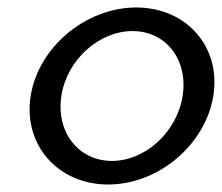

<svg xmlns="http://www.w3.org/2000/svg" viewBox="-20 -482 593 513"><path d="M62 -226C41 -95 135 11 269 11C403 11 529 -95 550 -226C571 -357 478 -462 344 -462C210 -462 83 -357 62 -226ZM144 -226C159 -323 245 -399 334 -399C423 -399 483 -323 468 -226C453 -129 368 -52 279 -52C190 -52 129 -129 144 -226Z"/></svg>

Font: Charger Sport
Style: DfBdObl
Weight: 400
Designer: Jasper
Foundry: Cannot Into Space Fonts
Version: Version 1.1